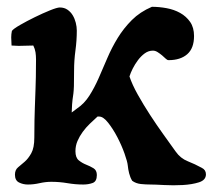

<svg xmlns="http://www.w3.org/2000/svg" viewBox="-20 -538 632 565"><path d="M156 -516Q169 -516 178.5 -509.5Q188 -503 194 -493Q200 -483 203 -471Q206 -459 206 -448Q206 -419 202 -389.5Q198 -360 198 -331Q198 -298 197.5 -284.5Q197 -271 196 -263Q195 -255 193.5 -245Q192 -235 191 -207L207 -219Q228 -233 243 -256.5Q258 -280 270.5 -308.5Q283 -337 296 -367.5Q309 -398 326.5 -426.5Q344 -455 368 -479Q392 -503 427 -518Q448 -518 470 -514Q492 -510 510 -500Q528 -490 539.5 -473.5Q551 -457 551 -432Q551 -396 531 -378.5Q511 -361 476 -361Q472 -361 467.5 -365.5Q463 -370 457 -375Q451 -380 444 -384.5Q437 -389 430 -389Q417 -389 406 -381Q395 -373 386 -361Q377 -349 370.5 -336Q364 -323 361 -313Q369 -289 385.5 -259.5Q402 -230 421.5 -200Q441 -170 461.5 -141.5Q482 -113 497 -92Q511 -72 532.5 -63.5Q554 -55 574 -44Q586 -38 586 -25Q586 -8 565.5 -1.5Q545 5 517.5 6.5Q490 8 463 6.5Q436 5 423 5Q409 5 394.5 3.5Q380 2 369 -6Q363 -16 360 -28Q357 -40 356 -51Q355 -62 346.5 -86Q338 -110 325.5 -134Q313 -158 298.5 -176.5Q284 -195 272 -195H267Q256 -185 244.5 -174Q233 -163 223.5 -150Q214 -137 208 -123Q202 -109 202 -93Q202 -74 212 -66Q222 -58 233.5 -53.5Q245 -49 255 -43Q265 -37 265 -23Q265 -4 252.5 0.5Q240 5 225 5Q202 5 178.5 1Q155 -3 131 -3Q114 -3 96.5 1Q79 5 62 5Q48 5 36 -1Q24 -7 24 -24Q24 -38 33 -45.5Q42 -53 52.5 -62Q63 -71 72 -87Q81 -103 81 -133Q81 -164 81.5 -184.5Q82 -205 82.5 -220Q83 -235 83.5 -248Q84 -261 84.5 -276Q85 -291 85.5 -311.5Q86 -332 86 -363Q86 -374 84.5 -384Q83 -394 78 -404L35 -403L14 -404L13 -428Q13 -433 13.5 -437.5Q14 -442 15 -447Q19 -453 39 -464.5Q59 -476 82.5 -487.5Q106 -499 127 -507.5Q148 -516 156 -516Z"/></svg>

Font: CAT Altenglisch
Style: Regular
Weight: 400
Designer: Peter Wiegel
Foundry: Peter Wiegel, CAT Fonts
Version: Version 1.000